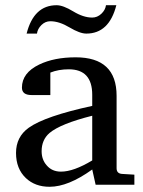

<svg xmlns="http://www.w3.org/2000/svg" viewBox="-20 -715 552 743"><path d="M430.2 -694.8Q402.3 -585 314 -585Q289.1 -585 249 -608.9Q209 -632.8 174.8 -632.8Q155.3 -632.8 140.4 -618.2Q125.5 -603.5 123 -585H83Q110.8 -694.8 199.2 -694.8Q224.1 -694.8 263.4 -670.9Q302.7 -647 336.9 -647Q356.4 -647 372.1 -661.6Q387.7 -676.3 390.1 -694.8ZM500 0H350.1L336.9 -59.1Q244.1 7.8 171.9 7.8Q115.7 7.8 80.1 -25.9Q42 -62 42 -123Q42 -185.5 91.3 -220.7Q154.3 -265.6 336.9 -305.2V-348.1Q336.9 -446.8 246.1 -446.8Q206.5 -446.8 174.8 -434.1V-347.2H102.1Q64.9 -347.2 64.9 -376Q64.9 -433.1 131.8 -465.3Q189.9 -493.2 272.9 -493.2Q431.2 -493.2 431.2 -344.2V-64Q431.2 -43.5 452.1 -42L500 -39.1ZM336.9 -94.2V-267.1Q214.4 -236.3 171.4 -200.2Q141.1 -173.8 141.1 -129.9Q141.1 -97.2 160.6 -75.2Q181.2 -50.8 215.8 -50.8Q265.1 -50.8 336.9 -94.2Z"/></svg>

Font: Ezra SIL
Style: Regular
Weight: 400
Designer: Development by SIL's NRSI team. OpenType tables by Ralph Hancock ( hancock@dircon.co.uk )
Foundry: SIL International, Version 2.51: 2007
Version: Version 2.51, 2007